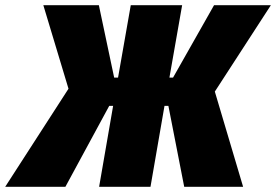

<svg xmlns="http://www.w3.org/2000/svg" viewBox="-61 -720 1064 740"><path d="M-41 0H191L360 -312H375L321 0H519L573 -312H588L649 0H876L767 -367L983 -700H764L606 -421H592L641 -700H443L394 -421H379L320 -700H106L203 -378Z"/></svg>

Font: Fixel Text 20240404 Black
Style: Italic
Weight: 900
Width: 4
Italic angle: -10°
Designer: AlfaBravo + MacPaw
Foundry: Kyrylo Tkachov, Marchela Mozhyna, Serhii Makarenko, Maria Weinstein, Zakhar Kryvoshyya
Version: Version 1.211;Glyphs 3.2 (3225)